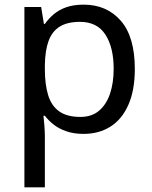

<svg xmlns="http://www.w3.org/2000/svg" viewBox="-20 -566 655 826"><path d="M340 -546Q439 -546 499.5 -477Q560 -408 560 -269Q560 -178 532.5 -115.5Q505 -53 455.5 -21.5Q406 10 339 10Q298 10 266 -1Q234 -12 211.5 -29.5Q189 -47 173 -68H167Q169 -51 171 -25Q173 1 173 20V240H85V-536H157L169 -463H173Q189 -486 211.5 -505Q234 -524 265.5 -535Q297 -546 340 -546ZM324 -472Q270 -472 237 -451.5Q204 -431 189 -390Q174 -349 173 -286V-269Q173 -203 187 -157Q201 -111 234.5 -87Q268 -63 326 -63Q375 -63 406.5 -90Q438 -117 453.5 -163.5Q469 -210 469 -270Q469 -362 433.5 -417Q398 -472 324 -472Z"/></svg>

Font: hexukannada05
Style: Book
Weight: 400
Designer: Jelle Bosma - Monotype Design Team
Foundry: Monotype Imaging Inc.
Version: Version 2.003